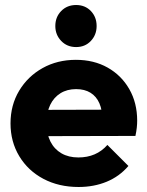

<svg xmlns="http://www.w3.org/2000/svg" viewBox="-20 -736 588 767"><path d="M294 11Q215 11 153.5 -21.5Q92 -54 57 -112Q22 -170 22 -243Q22 -316 56.5 -373.5Q91 -431 150 -464Q209 -497 283 -497Q355 -497 410 -466Q465 -435 496.5 -380Q528 -325 528 -254Q528 -241 526.5 -226.5Q525 -212 521 -193L102 -192V-297L456 -298L390 -254Q389 -296 377 -323.5Q365 -351 341.5 -365.5Q318 -380 284 -380Q248 -380 221.5 -363.5Q195 -347 180.5 -317Q166 -287 166 -244Q166 -201 181.5 -170.5Q197 -140 225.5 -123.5Q254 -107 293 -107Q329 -107 358 -119.5Q387 -132 409 -157L493 -73Q457 -31 406 -10Q355 11 294 11ZM284 -548Q248 -548 224.5 -572.5Q201 -597 201 -632Q201 -668 224.5 -692Q248 -716 284 -716Q320 -716 343 -692Q366 -668 366 -632Q366 -597 343 -572.5Q320 -548 284 -548Z"/></svg>

Font: Outfit Thin
Style: Bold
Weight: 700
Version: Version 1.100;gftools[0.9.27]